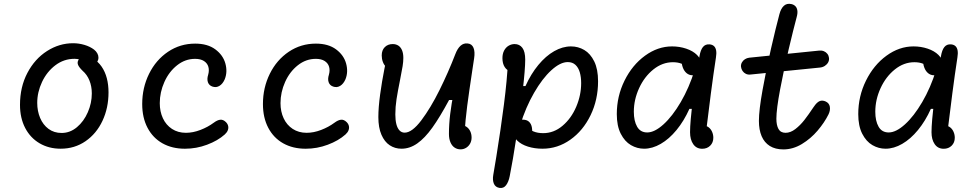

<svg xmlns="http://www.w3.org/2000/svg" viewBox="-20 -752 5000 986"><path d="M82.7 -213.5Q82.7 -305.3 120.7 -377.6Q158.7 -449.8 221.5 -489.9Q284.3 -530 355.5 -530Q384.7 -530 413.5 -521.5Q442.3 -513 463 -497.3Q474 -488.7 479.8 -477.9Q485.7 -467.2 485.6 -455.8Q485.5 -444.5 479.3 -434.3Q473 -423.7 464.3 -421.2Q455.7 -418.7 446.3 -421.3Q437 -424 424.2 -431Q422.7 -431.5 421.7 -432.2L416.8 -434.7Q403 -441.8 390.5 -445.9Q378 -450 362.8 -450Q308.2 -450 264.4 -416.9Q220.7 -383.8 195.9 -331.2Q171.2 -278.7 171.2 -223.5Q171.2 -181.8 186 -146.5Q200.8 -111.2 229.1 -90.2Q257.3 -69.2 296.5 -69.2Q339.7 -69.2 375.2 -98.9Q410.7 -128.7 431.1 -175.8Q451.5 -222.8 451.5 -272.2Q451.5 -308.3 439.4 -338.4Q427.3 -368.5 404.2 -388.5Q386 -406.3 380.9 -418.8Q375.8 -431.3 382.5 -443.3Q388.8 -455.2 403 -459.4Q417.2 -463.7 432.7 -461.1Q448.2 -458.5 457.3 -451.7Q484 -435.7 501.9 -409.8Q519.8 -383.8 528.6 -350.2Q537.3 -316.7 537.3 -277.5Q537.3 -197.7 506.3 -131.6Q475.3 -65.5 419.3 -26.9Q363.3 11.7 291.7 11.7Q231 11.7 183.5 -16Q136 -43.7 109.3 -94.8Q82.7 -145.8 82.7 -213.5Z M710.3 -217.7Q710.3 -301.8 745.6 -373.1Q780.8 -444.3 843 -486.2Q905.2 -528 982.3 -528Q1046 -528 1085.8 -498.5Q1125.5 -469 1137.4 -425.9Q1149.3 -382.8 1134.2 -345Q1124 -321.5 1107.2 -311.2Q1090.5 -300.8 1071.5 -307.2Q1053.7 -313 1047.8 -329.5Q1042 -346 1049 -368Q1055.3 -390.5 1050 -409Q1044.7 -427.5 1027.3 -438.7Q1010 -449.8 982 -449.8Q931.2 -449.8 889.5 -416.8Q847.8 -383.8 824.2 -331.1Q800.5 -278.3 800.5 -222.3Q800.5 -179.2 816.6 -144.6Q832.7 -110 863.2 -90Q893.8 -70 934.7 -70Q971 -70 1009.2 -84.7Q1047.3 -99.3 1077.7 -121.8Q1096.5 -135.8 1111.3 -137.2Q1126.2 -138.7 1140.3 -124.8Q1149 -116.2 1151.6 -105.2Q1154.2 -94.3 1149.9 -83.1Q1145.7 -71.8 1134.3 -61.5Q1098.2 -29.3 1043.3 -8.8Q988.5 11.8 929.8 11.8Q864 11.8 814.5 -15.9Q765 -43.7 737.7 -95.6Q710.3 -147.5 710.3 -217.7Z M1330.3 -217.7Q1330.3 -301.8 1365.6 -373.1Q1400.8 -444.3 1463 -486.2Q1525.2 -528 1602.3 -528Q1666 -528 1705.8 -498.5Q1745.5 -469 1757.4 -425.9Q1769.3 -382.8 1754.2 -345Q1744 -321.5 1727.2 -311.2Q1710.5 -300.8 1691.5 -307.2Q1673.7 -313 1667.8 -329.5Q1662 -346 1669 -368Q1675.3 -390.5 1670 -409Q1664.7 -427.5 1647.3 -438.7Q1630 -449.8 1602 -449.8Q1551.2 -449.8 1509.5 -416.8Q1467.8 -383.8 1444.2 -331.1Q1420.5 -278.3 1420.5 -222.3Q1420.5 -179.2 1436.6 -144.6Q1452.7 -110 1483.2 -90Q1513.8 -70 1554.7 -70Q1591 -70 1629.2 -84.7Q1667.3 -99.3 1697.7 -121.8Q1716.5 -135.8 1731.3 -137.2Q1746.2 -138.7 1760.3 -124.8Q1769 -116.2 1771.6 -105.2Q1774.2 -94.3 1769.9 -83.1Q1765.7 -71.8 1754.3 -61.5Q1718.2 -29.3 1663.3 -8.8Q1608.5 11.8 1549.8 11.8Q1484 11.8 1434.5 -15.9Q1385 -43.7 1357.7 -95.6Q1330.3 -147.5 1330.3 -217.7Z M2285.5 -64.3Q2285.5 -114 2292 -166.9Q2298.5 -219.8 2310.2 -277.8L2321.3 -238.5H2286.2Q2238.8 -150.3 2200.2 -96.5Q2161.7 -42.7 2123 -15.5Q2084.3 11.7 2042 11.7Q2008 11.7 1981.2 -6.1Q1954.5 -23.8 1938.8 -60.2Q1923 -96.7 1923 -150.8Q1923 -199.8 1932.1 -266.6Q1941.2 -333.3 1954 -398Q1959.3 -423.2 1963.2 -443.2L1983.2 -400.7Q1971.7 -400.7 1961.8 -409.8Q1951.8 -418.8 1946.1 -434.2Q1940.3 -449.7 1940.3 -467.2Q1940.3 -494.3 1956.1 -510Q1971.8 -525.7 1996.7 -525.7Q2013.5 -525.7 2025.8 -517.7Q2038 -509.7 2044.7 -493.7Q2051.3 -477.7 2051.3 -454.5Q2051.3 -435.3 2047.6 -412.1Q2043.8 -388.8 2034.5 -341.8Q2022.7 -283.5 2016.4 -243.1Q2010.2 -202.7 2010.2 -164.5Q2010.2 -135.3 2015.5 -114.4Q2020.8 -93.5 2031.6 -82.2Q2042.3 -70.8 2058 -70.8Q2096 -70.8 2143.8 -134.2Q2191.5 -197.5 2236.9 -289Q2282.3 -380.5 2318.5 -474.5Q2329.3 -502.8 2345 -517Q2360.7 -531.2 2381.7 -528.8Q2403.3 -526.8 2411.7 -506.4Q2420 -486 2414.8 -452.5Q2411.3 -427.2 2405.2 -389Q2389.3 -284.5 2379.2 -207.5Q2369.2 -130.5 2367.3 -79.2L2347.8 -109.2Q2363.7 -109.2 2375.9 -100.7Q2388.2 -92.2 2395 -77.7Q2401.8 -63.2 2401.8 -45.7Q2401.8 -28.3 2394.2 -14.6Q2386.5 -0.8 2373.5 7.1Q2360.5 15 2345.2 15Q2327.8 15 2314.3 5.8Q2300.8 -3.3 2293.2 -21.2Q2285.5 -39.2 2285.5 -64.3Z M2614.8 -79.2Q2614.8 -97.2 2621.1 -110.2Q2627.3 -123.3 2638.8 -130.4Q2650.2 -137.5 2664.5 -137.5Q2685.3 -137.5 2696.8 -126.7Q2708.3 -115.8 2711.5 -97.3Q2714.7 -78.8 2711.7 -55.3H2671V-104L2677 -100.2Q2699 -85.3 2720.2 -76.8Q2741.3 -68.2 2769.5 -68.2Q2824.2 -68.2 2868.9 -106.1Q2913.7 -144 2939.1 -203.6Q2964.5 -263.2 2964.5 -325.3Q2964.5 -356.2 2957.5 -380.4Q2950.5 -404.7 2935.2 -418.9Q2919.8 -433.2 2895.7 -433.2Q2857.3 -433.2 2811.3 -391.2Q2765.3 -349.3 2722.6 -275.2Q2679.8 -201.2 2651.5 -109.7H2614.7L2642.3 -310H2678.5Q2706.5 -372.3 2744.6 -418.4Q2782.7 -464.5 2825.8 -489.1Q2869 -513.7 2912.3 -513.7Q2949.2 -513.7 2980.6 -495.2Q3012 -476.7 3031.7 -436.6Q3051.3 -396.5 3051.3 -334.7Q3051.3 -239.8 3012.9 -160.4Q2974.5 -81 2909.1 -34.7Q2843.7 11.7 2765.8 11.7Q2726 11.7 2691.6 1Q2657.2 -9.7 2636 -30.2Q2614.8 -50.7 2614.8 -79.2ZM2513.2 145.8Q2523.7 85 2528.7 53.5Q2551.5 -87.7 2567.8 -214.4Q2584.2 -341.2 2588.5 -436.8L2608 -381.2Q2583.3 -389.5 2571.8 -407.7Q2560.2 -425.8 2560.2 -453.2Q2560.2 -475.8 2568.8 -492.2Q2577.5 -508.7 2592 -517.2Q2606.5 -525.7 2622.8 -525.7Q2648.2 -525.7 2662.7 -506.2Q2677.2 -486.7 2677.2 -445.8Q2677.2 -395.7 2664 -283.6Q2650.8 -171.5 2632.2 -49.2Q2613.5 73.2 2597.7 152.2Q2592 181.5 2579.2 198.8Q2566.3 216.2 2545.5 213Q2524.2 209.8 2516.3 191.3Q2508.5 172.8 2513.2 145.8Z M3147.5 -166Q3147.5 -257.7 3187.1 -337.8Q3226.7 -418 3292.2 -465.8Q3357.8 -513.7 3431.3 -513.7Q3469.5 -513.7 3503.9 -502.2Q3538.3 -490.7 3559.4 -469.8Q3580.5 -449 3580.5 -422.5Q3580.5 -399.8 3569.8 -382.7Q3559 -365.5 3536.2 -365.5Q3519.2 -365.5 3506.2 -376.2Q3493.3 -387 3486.6 -405.2Q3479.8 -423.5 3479.8 -445.3H3527.8V-398Q3524 -400.8 3520 -403.2Q3499.2 -417.2 3480.2 -424.8Q3461.3 -432.5 3435.7 -432.5Q3381.7 -432.5 3335.4 -395.4Q3289.2 -358.3 3262.1 -299.3Q3235 -240.3 3235 -178.2Q3235 -130.8 3251.9 -101.3Q3268.8 -71.8 3303.8 -71.8Q3341.3 -71.8 3387.2 -113.2Q3433 -154.5 3476 -227.8Q3519 -301.2 3547.3 -392.3H3583.7L3551.2 -192.8H3520.3Q3492.3 -130.5 3454.2 -84.2Q3416.2 -38 3373.2 -13.2Q3330.3 11.7 3287.5 11.7Q3252 11.7 3220.2 -6.7Q3188.3 -25.2 3167.9 -65.2Q3147.5 -105.2 3147.5 -166ZM3523.7 -73Q3523.7 -126.2 3538.3 -238.1Q3553 -350 3570.5 -453.8Q3571.5 -458 3572.2 -463.7Q3577.5 -495.2 3589.8 -510.5Q3602.2 -525.8 3623.7 -524.2Q3638.2 -523 3646.7 -515.1Q3655.2 -507.2 3657.7 -492.6Q3660.2 -478 3656.7 -456.8Q3643.2 -368.7 3630.8 -273.4Q3618.3 -178.2 3606 -75.5L3592.5 -107Q3607.7 -107 3619.2 -98.2Q3630.7 -89.3 3636.9 -75Q3643.2 -60.7 3643.2 -44.7Q3643.2 -19.7 3627.1 -3.8Q3611 12 3586.3 12Q3556.5 12 3540.1 -11.6Q3523.7 -35.2 3523.7 -73Z M3877.3 -131.3Q3877.3 -186 3896.1 -290.3Q3914.8 -394.7 3939.5 -502.5Q3964.2 -610.3 3982.7 -679.3Q3990.5 -708.7 4005.6 -722.3Q4020.7 -736 4043.7 -731.2Q4055.7 -728.7 4063.9 -720.9Q4072.2 -713.2 4074.6 -698.9Q4077 -684.7 4071.3 -664.3Q4054.5 -601.7 4030.1 -498.6Q4005.7 -395.5 3986.3 -293.2Q3967 -191 3967 -142.2Q3967 -109.3 3977.8 -89.7Q3988.7 -70 4014.3 -70Q4039.5 -70 4064.6 -89.3Q4089.7 -108.7 4110.6 -135.4Q4131.5 -162.2 4158 -202L4159.5 -204Q4174.3 -226.2 4188.6 -232.5Q4202.8 -238.8 4220.3 -230.8Q4238.5 -222.3 4241.6 -203.7Q4244.7 -185 4234.7 -164.5Q4213.7 -122.3 4178.7 -81.2Q4143.7 -40 4097.9 -12.3Q4052.2 15.3 4003 15.3Q3961.5 15.3 3933.3 -2.3Q3905.2 -20 3891.2 -52.8Q3877.3 -85.7 3877.3 -131.3ZM3785.3 -409.3Q3784.3 -420.8 3789.8 -431Q3795.3 -441.2 3805.5 -447.8Q3815.7 -454.3 3827.5 -455.7L4186.7 -492.2Q4200.2 -493.5 4211.2 -488.9Q4222.2 -484.3 4229.1 -475.2Q4236 -466.2 4237.3 -454.3Q4238.7 -442.3 4232.8 -431.5Q4226.8 -420.7 4215.7 -413.5Q4204.5 -406.3 4190.2 -405L3833.7 -369.2Q3820.8 -367.8 3810.3 -372.9Q3799.8 -378 3793.2 -387.7Q3786.7 -397.3 3785.3 -409.3Z M4387.5 -166Q4387.5 -257.7 4427.1 -337.8Q4466.7 -418 4532.2 -465.8Q4597.8 -513.7 4671.3 -513.7Q4709.5 -513.7 4743.9 -502.2Q4778.3 -490.7 4799.4 -469.8Q4820.5 -449 4820.5 -422.5Q4820.5 -399.8 4809.8 -382.7Q4799 -365.5 4776.2 -365.5Q4759.2 -365.5 4746.2 -376.2Q4733.3 -387 4726.6 -405.2Q4719.8 -423.5 4719.8 -445.3H4767.8V-398Q4764 -400.8 4760 -403.2Q4739.2 -417.2 4720.2 -424.8Q4701.3 -432.5 4675.7 -432.5Q4621.7 -432.5 4575.4 -395.4Q4529.2 -358.3 4502.1 -299.3Q4475 -240.3 4475 -178.2Q4475 -130.8 4491.9 -101.3Q4508.8 -71.8 4543.8 -71.8Q4581.3 -71.8 4627.2 -113.2Q4673 -154.5 4716 -227.8Q4759 -301.2 4787.3 -392.3H4823.7L4791.2 -192.8H4760.3Q4732.3 -130.5 4694.2 -84.2Q4656.2 -38 4613.2 -13.2Q4570.3 11.7 4527.5 11.7Q4492 11.7 4460.2 -6.7Q4428.3 -25.2 4407.9 -65.2Q4387.5 -105.2 4387.5 -166ZM4763.7 -73Q4763.7 -126.2 4778.3 -238.1Q4793 -350 4810.5 -453.8Q4811.5 -458 4812.2 -463.7Q4817.5 -495.2 4829.8 -510.5Q4842.2 -525.8 4863.7 -524.2Q4878.2 -523 4886.7 -515.1Q4895.2 -507.2 4897.7 -492.6Q4900.2 -478 4896.7 -456.8Q4883.2 -368.7 4870.8 -273.4Q4858.3 -178.2 4846 -75.5L4832.5 -107Q4847.7 -107 4859.2 -98.2Q4870.7 -89.3 4876.9 -75Q4883.2 -60.7 4883.2 -44.7Q4883.2 -19.7 4867.1 -3.8Q4851 12 4826.3 12Q4796.5 12 4780.1 -11.6Q4763.7 -35.2 4763.7 -73Z"/></svg>

Font: Monaspace Radon Var
Style: Regular
Weight: 400
Designer: Riley Cran and the Lettermatic Team
Version: Version 1.000 (Monaspace Radon Var)